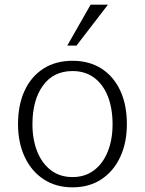

<svg xmlns="http://www.w3.org/2000/svg" viewBox="-20 -802 628 832"><path d="M294.4 9.8Q221.7 9.8 168.7 -25.4Q115.7 -60.5 86.9 -122.3Q58.1 -184.1 58.1 -264.2Q58.1 -347.7 86.7 -409.2Q115.2 -470.7 168.2 -504.6Q221.2 -538.6 294.4 -538.6Q367.2 -538.6 419.9 -504.6Q472.7 -470.7 501.2 -409.2Q529.8 -347.7 529.8 -264.2Q529.8 -184.1 501.2 -122.3Q472.7 -60.5 419.9 -25.4Q367.2 9.8 294.4 9.8ZM294.4 -34.7Q349.1 -34.7 387.9 -64.5Q426.8 -94.2 447.3 -146Q467.8 -197.8 467.8 -263.2Q467.8 -332.5 447.3 -384.5Q426.8 -436.5 387.9 -465.3Q349.1 -494.1 294.4 -494.1Q211.4 -494.1 166 -430.9Q120.6 -367.7 120.6 -263.7Q120.6 -197.8 141.1 -146Q161.6 -94.2 200.4 -64.5Q239.3 -34.7 294.4 -34.7ZM271.5 -604.5 372.6 -781.7H447.8L311.5 -604.5Z"/></svg>

Font: Comme ExtraLight
Style: Regular
Weight: 250
Version: Version 1.000;gftools[0.9.27]